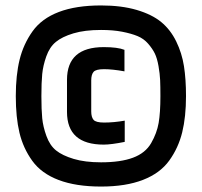

<svg xmlns="http://www.w3.org/2000/svg" viewBox="-20 -685 742 705"><path d="M38 -332Q38 -409 52 -466Q66 -523 99.5 -570Q133 -617 196 -641Q259 -665 351 -665Q426 -665 482 -648.5Q538 -632 572 -604Q606 -576 627 -533Q648 -490 655.5 -442Q663 -394 663 -332Q663 -256 649 -199Q635 -142 601.5 -95.5Q568 -49 505 -24.5Q442 0 351 0Q259 0 195.5 -24Q132 -48 98.5 -94.5Q65 -141 51.5 -197.5Q38 -254 38 -332ZM226 -392Q226 -512 361 -512Q412 -512 437 -502V-423Q393 -431 362 -431Q332 -431 323.5 -421Q315 -411 315 -390V-276Q315 -255 323.5 -245Q332 -235 362 -235Q398 -235 438 -242V-164Q388 -154 361 -154Q226 -154 226 -274ZM569 -332Q569 -368 568 -391Q567 -414 562 -442.5Q557 -471 548.5 -488.5Q540 -506 524 -524.5Q508 -543 485 -552.5Q462 -562 428.5 -568.5Q395 -575 351 -575Q291 -575 249.5 -562.5Q208 -550 185 -531Q162 -512 150 -478Q138 -444 135 -413Q132 -382 132 -332Q132 -282 135 -251Q138 -220 150.5 -185.5Q163 -151 186 -132.5Q209 -114 250.5 -101.5Q292 -89 351 -89Q423 -89 468.5 -106Q514 -123 535 -159.5Q556 -196 562.5 -233.5Q569 -271 569 -332Z"/></svg>

Font: Khand ExtraBold
Style: Regular
Weight: 800
Designer: Sanchit Sawaria and Jyotish Sonowal (Devanagari), Satya Rajpurohit (Latin)
Foundry: Indian Type Foundry
Version: Version 2.000;PS 1.0;hotconv 1.0.79;makeotf.lib2.5.61930